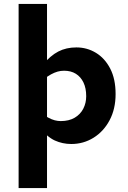

<svg xmlns="http://www.w3.org/2000/svg" viewBox="-20 -730 654 980"><path d="M370 -488Q424 -488 469.5 -460.5Q515 -433 542.5 -380Q570 -327 570 -250Q570 -174 539.5 -116.5Q509 -59 457.5 -27Q406 5 344 5Q299 5 259.5 -13Q220 -31 175 -86L184 -158Q207 -140 225.5 -130Q244 -120 259.5 -116Q275 -112 290 -112Q332 -112 361 -129Q390 -146 405 -175Q420 -204 420 -239Q420 -280 406 -309Q392 -338 367 -353.5Q342 -369 307 -369Q290 -369 274 -364.5Q258 -360 240.5 -350.5Q223 -341 203 -325L198 -399Q237 -446 277.5 -467Q318 -488 370 -488ZM75 230V-710H220V230Z"/></svg>

Font: Intel One Mono Light
Style: Regular
Weight: 300
Monospace: yes
Designer: Fred Shallcrass
Foundry: Frere-Jones Type LLC
Version: Version 1.004